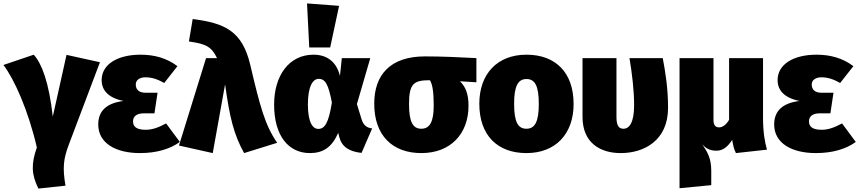

<svg xmlns="http://www.w3.org/2000/svg" viewBox="-45 -873 5012 1120"><path d="M152 -554 -25 -494C37 -413 119 -233 170 -13C136 84 138 144 179 227L337 210C319 105 325 53 357 -31L538 -510L343 -553L263 -193C240 -395 199 -501 152 -554Z M775 -554C641 -554 548 -498 548 -406C548 -346 587 -302 676 -284C576 -272 528 -225 528 -147C528 -36 633 20 771 20C869 20 948 -4 1004 -45L924 -153C874 -126 840 -116 804 -116C752 -116 731 -134 731 -165C731 -192 749 -212 796 -212H856L874 -332H804C764 -332 747 -352 747 -380C747 -407 771 -422 803 -422C843 -422 875 -410 913 -389L990 -487C928 -534 856 -554 775 -554Z M1079 -762 1057 -631C1158 -617 1189 -600 1221 -534H1157L999 -24L1196 20L1268 -381C1295 -186 1319 -88 1379 20L1572 -40C1501 -142 1472 -252 1415 -494C1368 -694 1265 -738 1079 -762Z M1746 -853 1759 -596H1881L1933 -839ZM1784 -554C1641 -554 1554 -432 1554 -263C1554 -79 1639 20 1763 20C1840 20 1891 -14 1928 -98L1934 -74C1949 -16 1992 11 2064 19L2126 -124C2096 -127 2075 -141 2064 -178L2037 -266L2115 -534H1949L1938 -430C1921 -502 1872 -554 1784 -554ZM1814 -413C1854 -413 1871 -378 1891 -275C1872 -156 1850 -121 1811 -121C1782 -121 1751 -154 1751 -263C1751 -370 1780 -413 1814 -413Z M2734 -534C2637 -539 2538 -544 2434 -544C2232 -544 2138 -437 2138 -268C2138 -82 2245 20 2413 20C2583 20 2688 -92 2688 -256C2688 -323 2672 -366 2638 -399L2734 -393ZM2413 -122C2363 -122 2341 -162 2341 -267C2341 -388 2371 -405 2463 -405C2477 -382 2485 -341 2485 -256C2485 -165 2463 -122 2413 -122Z M3026 -554C2856 -554 2751 -442 2751 -268C2751 -82 2858 20 3026 20C3196 20 3301 -92 3301 -266C3301 -452 3194 -554 3026 -554ZM3026 -412C3076 -412 3098 -372 3098 -266C3098 -165 3076 -122 3026 -122C2976 -122 2954 -162 2954 -268C2954 -369 2976 -412 3026 -412Z M3821 -534H3627C3642 -444 3654 -346 3654 -259C3654 -158 3626 -122 3592 -122C3567 -122 3551 -137 3551 -190V-534H3353V-191C3353 -39 3457 20 3576 20C3713 20 3852 -54 3852 -244C3852 -359 3836 -456 3821 -534Z M4429 0C4417 -41 4406 -102 4406 -184V-534H4208V-174C4190 -143 4168 -130 4150 -130C4132 -130 4117 -139 4117 -173V-534H3919V225L4104 207V123C4104 49 4081 13 4051 -32C4077 -1 4105 6 4135 6C4169 6 4198 -13 4226 -57C4232 -23 4236 -4 4248 20Z M4718 -554C4584 -554 4491 -498 4491 -406C4491 -346 4530 -302 4619 -284C4519 -272 4471 -225 4471 -147C4471 -36 4576 20 4714 20C4812 20 4891 -4 4947 -45L4867 -153C4817 -126 4783 -116 4747 -116C4695 -116 4674 -134 4674 -165C4674 -192 4692 -212 4739 -212H4799L4817 -332H4747C4707 -332 4690 -352 4690 -380C4690 -407 4714 -422 4746 -422C4786 -422 4818 -410 4856 -389L4933 -487C4871 -534 4799 -554 4718 -554Z"/></svg>

Font: Fira Sans Heavy
Style: Regular
Weight: 900
Designer: bBox Type GmbH & Carrois Corporate GbR & Edenspiekermann AG
Foundry: bBox Type GmbH & Carrois Corporate GbR & Edenspiekermann AG
Version: Version 4.300;PS 004.300;hotconv 1.0.88;makeotf.lib2.5.64775